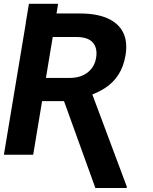

<svg xmlns="http://www.w3.org/2000/svg" viewBox="-25 -797 786 989"><path d="M107.4 -678.2 124 -777.3H274.4L257.8 -678.2ZM116.2 -727.5H388.2Q472.2 -727.5 528.3 -702.9Q584.5 -678.2 608.9 -630.4Q633.3 -582.5 621.6 -512.2Q611.8 -454.1 585.4 -413.1Q559.1 -372.1 519 -345.5Q479 -318.8 427.7 -302.2L375.5 -275.9H142.1L160.6 -395.5H332.5Q372.6 -395.5 401.4 -408.7Q430.2 -421.9 447.8 -445.3Q465.3 -468.8 470.2 -500Q478 -548.8 453.4 -577.6Q428.7 -606.4 367.7 -606.4H246.6L146 0H-4.9ZM466.3 171.4 289.6 -317.9H447.8L628.4 165L627 171.4Z"/></svg>

Font: Inter 28pt
Style: Bold Italic
Weight: 700
Italic angle: -9.3988°
Designer: Rasmus Andersson
Foundry: rsms
Version: Version 4.001;git-66647c0bb